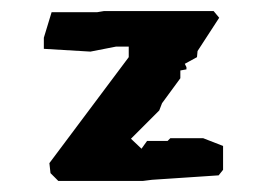

<svg xmlns="http://www.w3.org/2000/svg" viewBox="-20 -409 482 346"><path d="M382 -146 346 -160H287L282 -155H245L235 -141L216 -159L267 -210L272 -223L305 -268V-282L316 -284V-288L313 -294L335 -306L336 -317L375 -377L365 -389H167L155 -387H73L59 -341V-321L143 -316L189 -325H212V-306L69 -115L71 -97L85 -83H238L254 -85L374 -93L382 -103Z"/></svg>

Font: Dokdo
Style: Regular
Weight: 400
Version: Version 2.00